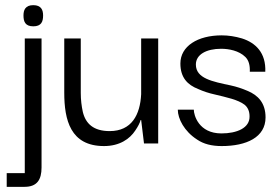

<svg xmlns="http://www.w3.org/2000/svg" viewBox="-20 -556 1081 744"><path d="M109 -454C140 -454 147 -472 147 -496C147 -517 140 -536 109 -536C78 -536 71 -517 71 -496C71 -472 78 -454 109 -454ZM76 115H6V168H75C124 168 141 140 141 93V-407H76Z M383 10C444 10 483 -18 504 -50C515 -66 522 -80 525 -91H527L538 0H593V-407H527V-191C523 -111 490 -48 405 -48C342 -48 312 -77 301 -122C296 -145 293 -169 293 -196V-407H229V-197C229 -91 253 10 383 10Z M839 10C935 10 1009 -24 1009 -101C1009 -157 980 -187 939 -204C918 -213 897 -220 874 -225C803 -240 739 -252 739 -306C739 -345 780 -367 837 -367C866 -367 906 -360 931 -335C944 -322 949 -303 948 -278H1008C1011 -351 971 -390 918 -407C891 -415 865 -419 839 -419C746 -419 679 -377 679 -310C679 -255 707 -227 748 -211C768 -202 789 -195 812 -190C857 -179 902 -170 928 -150C941 -139 947 -124 947 -105C948 -60 898 -39 838 -39C750 -39 731 -110 731 -131H669C669 -96 694 -47 744 -15C769 2 800 10 839 10Z"/></svg>

Font: OSH Darker Grotesque Medium
Style: Regular
Weight: 500
Designer: Gabriel Lam
Foundry: TypeRant
Version: Version 1.000;Glyphs 3.1.1 (3148)